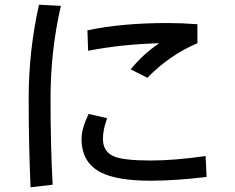

<svg xmlns="http://www.w3.org/2000/svg" viewBox="-20 -702 1002 817"><path d="M195 -282Q195 -80 204 84L110 95Q102 -89 102 -282Q102 -487 146 -682L239 -677Q195 -486 195 -282ZM607 -371 536 -407Q592 -475 658 -518Q500 -514 355 -486L352 -573Q498 -604 693 -604Q752 -604 820 -599V-518Q703 -469 607 -371ZM622 67Q477 67 408 31Q327 -11 327 -111Q327 -155 357 -217L380 -212Q413 -205 436 -199Q418 -151 418 -111Q418 -54 469 -35Q511 -19 622 -19Q722 -19 855 -38L859 51Q725 67 622 67Z"/></svg>

Font: Gmarket Sans TTF Medium
Style: Regular
Weight: 500
Designer: Creative Director : Sungho Lee; Art Director : Kiwoong Choi; Project Manager : Sori Yang, Jongwook Yoon; Font Designer :
Foundry: Sandoll Inc.
Version: Version 1.000;hotconv 1.0.109;makeotfexe 2.5.65596